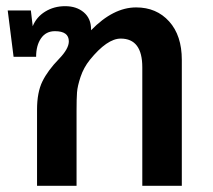

<svg xmlns="http://www.w3.org/2000/svg" viewBox="-20 -602 690 622"><path d="M421 -578Q487 -578 528 -532.5Q569 -487 569 -408V0H441V-384Q441 -477 371 -477Q327 -477 271 -408Q251 -383 241 -353Q231 -323 229.5 -302.5Q228 -282 228 -244V0H100V-247Q100 -303 117.5 -338.5Q135 -374 171 -411Q203 -444 203 -468Q203 -501 158 -501Q129 -501 113 -478Q97 -455 97 -418H24L5 -568H80L86 -517Q98 -547 126.5 -564.5Q155 -582 191 -582Q228 -582 251.5 -562Q275 -542 275 -507V-504Q347 -578 421 -578Z"/></svg>

Font: FiraGO Medium
Style: Regular
Weight: 500
Designer: bBox Type
Foundry: bBox Type GmbH
Version: Version 1.001;PS 001.001;hotconv 1.0.88;makeotf.lib2.5.64775